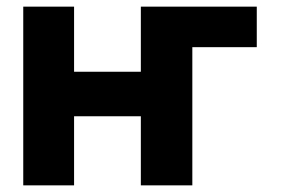

<svg xmlns="http://www.w3.org/2000/svg" viewBox="-20 -558 856 578"><path d="M50 -538H203V-342H404V-538H753V-416H559V0H404V-208H203V0H50Z"/></svg>

Font: Chess Sans
Style: Bold
Weight: 700
Designer: Wolf Bōese
Foundry: Wolf Bōese
Version: Version 7.223